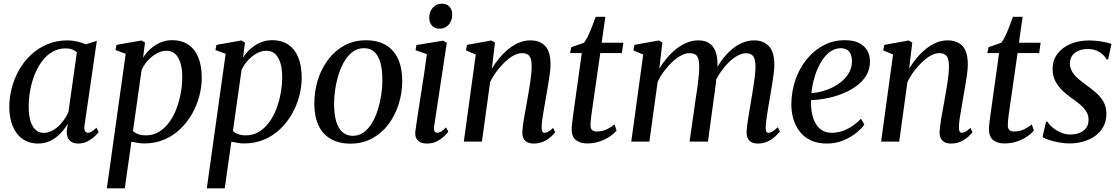

<svg xmlns="http://www.w3.org/2000/svg" viewBox="-20 -770 6089 1044"><path d="M439.5 -87.5Q436.5 -65 442.8 -56.5Q449 -48 458.5 -48Q467.5 -48 478.8 -54.8Q490 -61.5 504 -75.5L516.5 -52.5Q511 -44 495.5 -29Q480 -14 457 -1.8Q434 10.5 404.5 10.5Q374.5 10.5 358 -6.8Q341.5 -24 343 -58L349 -97.5Q333 -70.5 309.8 -45.8Q286.5 -21 256 -5.2Q225.5 10.5 188 10.5Q137.5 10.5 102.2 -14.8Q67 -40 48.8 -85Q30.5 -130 30.5 -189Q30.5 -239 43.8 -290.5Q57 -342 83.2 -388.5Q109.5 -435 148 -471.5Q186.5 -508 236.8 -529.2Q287 -550.5 348 -550.5Q373 -550.5 399.8 -544.2Q426.5 -538 447.5 -529L506.5 -548ZM398 -485.5Q387.5 -495.5 372.2 -501.2Q357 -507 337.5 -507Q297.5 -507 265.2 -488.2Q233 -469.5 208.8 -437.2Q184.5 -405 168.2 -363.8Q152 -322.5 144 -278Q136 -233.5 136 -190.5Q136 -142 146.2 -110.2Q156.5 -78.5 174.5 -63Q192.5 -47.5 216.5 -47.5Q238.5 -47.5 258.8 -57Q279 -66.5 296.8 -82.8Q314.5 -99 328.5 -119Q342.5 -139 352 -160.5Z M561 254 663.5 -477.5 608 -498 613.5 -526 749.5 -550 768.5 -538.5 758 -456.5Q774 -482.5 798 -504Q822 -525.5 852 -538.5Q882 -551.5 915.5 -551.5Q969.5 -551.5 1005.5 -526.2Q1041.5 -501 1059.2 -455.5Q1077 -410 1077 -348Q1077 -297.5 1063.5 -246.5Q1050 -195.5 1023.5 -149.5Q997 -103.5 959.2 -67.5Q921.5 -31.5 872.2 -10.8Q823 10 764 10Q747 10 729 7Q711 4 694.5 0.5L658.5 254ZM703 -58Q715 -46.5 732.8 -40.2Q750.5 -34 773 -34Q813 -34 844.5 -53.2Q876 -72.5 900 -105Q924 -137.5 939.5 -178.8Q955 -220 963 -264.2Q971 -308.5 971 -350.5Q971 -395.5 961 -427.8Q951 -460 932.2 -477Q913.5 -494 886 -494Q857.5 -494 830.8 -478.8Q804 -463.5 782.8 -439.8Q761.5 -416 750 -389.5Z M1104.5 254 1207 -477.5 1151.5 -498 1157 -526 1293 -550 1312 -538.5 1301.5 -456.5Q1317.5 -482.5 1341.5 -504Q1365.5 -525.5 1395.5 -538.5Q1425.5 -551.5 1459 -551.5Q1513 -551.5 1549 -526.2Q1585 -501 1602.8 -455.5Q1620.5 -410 1620.5 -348Q1620.5 -297.5 1607 -246.5Q1593.5 -195.5 1567 -149.5Q1540.5 -103.5 1502.8 -67.5Q1465 -31.5 1415.8 -10.8Q1366.5 10 1307.5 10Q1290.5 10 1272.5 7Q1254.5 4 1238 0.5L1202 254ZM1246.5 -58Q1258.5 -46.5 1276.2 -40.2Q1294 -34 1316.5 -34Q1356.5 -34 1388 -53.2Q1419.5 -72.5 1443.5 -105Q1467.5 -137.5 1483 -178.8Q1498.5 -220 1506.5 -264.2Q1514.5 -308.5 1514.5 -350.5Q1514.5 -395.5 1504.5 -427.8Q1494.5 -460 1475.8 -477Q1457 -494 1429.5 -494Q1401 -494 1374.2 -478.8Q1347.5 -463.5 1326.2 -439.8Q1305 -416 1293.5 -389.5Z M1970 -551Q2034.5 -551 2078.2 -525Q2122 -499 2144.5 -449.8Q2167 -400.5 2167 -330.5Q2167 -265 2147.8 -203.8Q2128.5 -142.5 2092 -94Q2055.5 -45.5 2003.2 -17.2Q1951 11 1886 11Q1822 11 1778 -14.8Q1734 -40.5 1711.5 -89.2Q1689 -138 1689 -206.5Q1689 -273.5 1708.2 -335.2Q1727.5 -397 1764.2 -445.8Q1801 -494.5 1853 -522.8Q1905 -551 1970 -551ZM1959 -508Q1925.5 -508 1899.2 -489.2Q1873 -470.5 1853.8 -438.8Q1834.5 -407 1821.8 -367Q1809 -327 1802.8 -284.5Q1796.5 -242 1796.5 -202Q1797 -144.5 1809 -106.8Q1821 -69 1843.8 -50.2Q1866.5 -31.5 1898.5 -31.5Q1931.5 -31.5 1957.5 -50.2Q1983.5 -69 2002.5 -100.8Q2021.5 -132.5 2034 -172.2Q2046.5 -212 2053 -254.2Q2059.5 -296.5 2059 -336Q2059 -390.5 2048.5 -428.8Q2038 -467 2016 -487.5Q1994 -508 1959 -508Z M2302 10.5Q2281.5 10.5 2266.2 3.5Q2251 -3.5 2243.5 -18Q2236 -32.5 2238.5 -56Q2240.5 -72.5 2245.5 -105.5Q2250.5 -138.5 2257.2 -182.8Q2264 -227 2272 -277.2Q2280 -327.5 2287.5 -378.5Q2295 -429.5 2301 -475.5L2239.5 -497L2244.5 -525L2389 -549L2409.5 -537.5L2340.5 -82.5Q2337.5 -64 2343 -56Q2348.5 -48 2357 -48Q2367.5 -48 2378.2 -54.2Q2389 -60.5 2405.5 -77.5L2417.5 -54Q2410.5 -44 2394.8 -28.8Q2379 -13.5 2355.5 -1.5Q2332 10.5 2302 10.5ZM2370 -614Q2344.5 -614 2329 -630.8Q2313.5 -647.5 2314 -674Q2314.5 -707.5 2334 -728.8Q2353.5 -750 2383 -750Q2409.5 -750 2424.2 -733.2Q2439 -716.5 2439 -692Q2439 -657.5 2419.8 -635.8Q2400.5 -614 2370 -614Z M2654.5 -396.5Q2673 -428 2696.5 -455.8Q2720 -483.5 2747 -505Q2774 -526.5 2803.2 -538.5Q2832.5 -550.5 2863.5 -550.5Q2915 -550.5 2944.2 -520Q2973.5 -489.5 2973.5 -419.5Q2973.5 -398.5 2969.5 -368.5Q2965.5 -338.5 2959.8 -305.2Q2954 -272 2949 -242Q2944.5 -214.5 2939 -184.5Q2933.5 -154.5 2929.5 -126.8Q2925.5 -99 2925 -79Q2925 -62.5 2928.8 -55.2Q2932.5 -48 2940 -48Q2949.5 -48 2961 -54Q2972.5 -60 2987.5 -74.5L2999 -51Q2992.5 -42 2976.5 -27.2Q2960.5 -12.5 2936.8 -1Q2913 10.5 2882 10.5Q2861 10.5 2847.2 3.2Q2833.5 -4 2826.5 -18Q2819.5 -32 2820 -52.5Q2820.5 -66 2823 -85.5Q2825.5 -105 2829.5 -128.5Q2833.5 -152 2838 -176.5Q2842.5 -201 2846.5 -223.5Q2850.5 -246.5 2854.8 -271Q2859 -295.5 2862.8 -320.2Q2866.5 -345 2868.8 -367.5Q2871 -390 2871 -408.5Q2871 -436 2865.5 -451.8Q2860 -467.5 2848.2 -474.2Q2836.5 -481 2817 -481Q2796.5 -481 2773 -468.2Q2749.5 -455.5 2726 -433.5Q2702.5 -411.5 2681.2 -383.2Q2660 -355 2645 -323.5L2600.5 0H2502L2567 -473.5L2513.5 -496L2519.5 -526L2652 -550L2671.5 -538.5Z M3200 -175.5Q3197 -154.5 3195 -139.5Q3193 -124.5 3192 -112.2Q3191 -100 3191 -87Q3191 -71 3199.5 -63Q3208 -55 3223.5 -55Q3255.5 -55 3280 -67Q3304.5 -79 3321.5 -93.5L3332.5 -60Q3318 -42.5 3293.5 -26.2Q3269 -10 3238.2 0Q3207.5 10 3172.5 10Q3135 10 3111.5 -8.5Q3088 -27 3088.5 -69Q3088.5 -75.5 3089.2 -84.5Q3090 -93.5 3091.5 -105.5Q3093 -117.5 3095 -132.8Q3097 -148 3099.5 -166.5L3143.5 -481.5H3079.5L3086.5 -513.5L3154.5 -537Q3165.5 -549 3177.5 -574.5Q3189.5 -600 3200.5 -628.8Q3211.5 -657.5 3219 -678.5H3271.5L3251.5 -537.5H3369.5L3361.5 -481.5H3244Z M3581.5 -538.5 3565 -396.5Q3583.5 -427.5 3607.2 -455.5Q3631 -483.5 3658.5 -505Q3686 -526.5 3715.8 -538.5Q3745.5 -550.5 3776.5 -550.5Q3812 -550.5 3835.2 -536Q3858.5 -521.5 3870 -492Q3881.5 -462.5 3881.5 -417Q3881.5 -410.5 3880.5 -401.5Q3879.5 -392.5 3878.5 -381.5Q3877.5 -370.5 3875.5 -358.5L3861.5 -368Q3880 -408.5 3904.2 -441.8Q3928.5 -475 3956.8 -499.5Q3985 -524 4016.2 -537.2Q4047.5 -550.5 4080.5 -550.5Q4131 -550.5 4160.8 -519Q4190.5 -487.5 4190.5 -419Q4190.5 -398.5 4186.8 -368.8Q4183 -339 4177.5 -305.8Q4172 -272.5 4167 -242Q4162 -214.5 4157 -184.5Q4152 -154.5 4148.2 -127Q4144.5 -99.5 4143.5 -79Q4143 -62.5 4146.5 -55.2Q4150 -48 4158 -48Q4169 -48 4180.8 -55Q4192.5 -62 4209 -78L4220.5 -55.5Q4213.5 -45.5 4197.2 -30Q4181 -14.5 4156.8 -2Q4132.5 10.5 4101.5 10.5Q4080 10.5 4066 3Q4052 -4.5 4045.8 -18.2Q4039.5 -32 4039.5 -52Q4040 -70 4044 -98.8Q4048 -127.5 4053.8 -160.8Q4059.5 -194 4064.5 -225Q4069.5 -255 4075 -288Q4080.5 -321 4084.2 -352.5Q4088 -384 4088 -408.5Q4087.5 -449.5 4075.2 -465Q4063 -480.5 4035.5 -480.5Q4015 -480.5 3990.8 -467.5Q3966.5 -454.5 3941.8 -430.2Q3917 -406 3895.2 -373.2Q3873.5 -340.5 3857.5 -301.5L3877 -364.5Q3875.5 -344 3873 -321.2Q3870.5 -298.5 3867.2 -275.5Q3864 -252.5 3861 -232L3829.5 0H3729.5L3761.5 -223.5Q3766.5 -254 3771.2 -287.5Q3776 -321 3779 -352.5Q3782 -384 3782 -408Q3781.5 -450.5 3769.8 -465.8Q3758 -481 3727.5 -481Q3707.5 -481 3684.2 -468.8Q3661 -456.5 3637.2 -434.8Q3613.5 -413 3592.2 -384.8Q3571 -356.5 3556 -325.5L3511 0H3412.5L3477.5 -473.5L3424 -496L3430 -526L3562.5 -550Z M4680 -92.5Q4665.5 -71.5 4636 -47.5Q4606.5 -23.5 4565.8 -6.5Q4525 10.5 4476 10.5Q4424.5 10.5 4387.8 -7.2Q4351 -25 4327.8 -55.5Q4304.5 -86 4293.5 -124.5Q4282.5 -163 4283 -204.5Q4283.5 -274.5 4305.5 -337.2Q4327.5 -400 4366.8 -448Q4406 -496 4458.5 -523.8Q4511 -551.5 4573.5 -551.5Q4620 -551.5 4650.2 -536.5Q4680.5 -521.5 4695.5 -495.5Q4710.5 -469.5 4710.5 -436.5Q4710.5 -392 4689.5 -358Q4668.5 -324 4633.2 -299.5Q4598 -275 4555.8 -258.8Q4513.5 -242.5 4470.2 -234.5Q4427 -226.5 4390.5 -225.5Q4388.5 -192.5 4393.8 -161Q4399 -129.5 4412 -104Q4425 -78.5 4447.5 -63.2Q4470 -48 4502.5 -48Q4532.5 -48 4560.5 -57.5Q4588.5 -67 4614 -84.2Q4639.5 -101.5 4661.5 -124.5ZM4553 -508Q4518 -508 4490 -486Q4462 -464 4441.5 -427.8Q4421 -391.5 4408.5 -348.5Q4396 -305.5 4392 -263.5Q4423.5 -265.5 4455.2 -274.8Q4487 -284 4515.2 -299.2Q4543.5 -314.5 4565.5 -335.2Q4587.5 -356 4600 -381.8Q4612.5 -407.5 4612.5 -437Q4612 -472 4596.8 -490Q4581.5 -508 4553 -508Z M4923.5 -396.5Q4942 -428 4965.5 -455.8Q4989 -483.5 5016 -505Q5043 -526.5 5072.2 -538.5Q5101.5 -550.5 5132.5 -550.5Q5184 -550.5 5213.2 -520Q5242.5 -489.5 5242.5 -419.5Q5242.5 -398.5 5238.5 -368.5Q5234.5 -338.5 5228.8 -305.2Q5223 -272 5218 -242Q5213.5 -214.5 5208 -184.5Q5202.5 -154.5 5198.5 -126.8Q5194.5 -99 5194 -79Q5194 -62.5 5197.8 -55.2Q5201.5 -48 5209 -48Q5218.5 -48 5230 -54Q5241.5 -60 5256.5 -74.5L5268 -51Q5261.5 -42 5245.5 -27.2Q5229.5 -12.5 5205.8 -1Q5182 10.5 5151 10.5Q5130 10.5 5116.2 3.2Q5102.5 -4 5095.5 -18Q5088.5 -32 5089 -52.5Q5089.5 -66 5092 -85.5Q5094.5 -105 5098.5 -128.5Q5102.5 -152 5107 -176.5Q5111.5 -201 5115.5 -223.5Q5119.5 -246.5 5123.8 -271Q5128 -295.5 5131.8 -320.2Q5135.5 -345 5137.8 -367.5Q5140 -390 5140 -408.5Q5140 -436 5134.5 -451.8Q5129 -467.5 5117.2 -474.2Q5105.5 -481 5086 -481Q5065.5 -481 5042 -468.2Q5018.5 -455.5 4995 -433.5Q4971.5 -411.5 4950.2 -383.2Q4929 -355 4914 -323.5L4869.5 0H4771L4836 -473.5L4782.5 -496L4788.5 -526L4921 -550L4940.5 -538.5Z M5469 -175.5Q5466 -154.5 5464 -139.5Q5462 -124.5 5461 -112.2Q5460 -100 5460 -87Q5460 -71 5468.5 -63Q5477 -55 5492.5 -55Q5524.5 -55 5549 -67Q5573.5 -79 5590.5 -93.5L5601.5 -60Q5587 -42.5 5562.5 -26.2Q5538 -10 5507.2 0Q5476.5 10 5441.5 10Q5404 10 5380.5 -8.5Q5357 -27 5357.5 -69Q5357.5 -75.5 5358.2 -84.5Q5359 -93.5 5360.5 -105.5Q5362 -117.5 5364 -132.8Q5366 -148 5368.5 -166.5L5412.5 -481.5H5348.5L5355.5 -513.5L5423.5 -537Q5434.5 -549 5446.5 -574.5Q5458.5 -600 5469.5 -628.8Q5480.5 -657.5 5488 -678.5H5540.5L5520.5 -537.5H5638.5L5630.5 -481.5H5513Z M6005.5 -447H5996.5Q5988 -467 5960.8 -485.2Q5933.5 -503.5 5895.5 -503.5Q5868 -503.5 5846.2 -495Q5824.5 -486.5 5811.8 -469.8Q5799 -453 5797.5 -429Q5797 -403.5 5808.5 -382.8Q5820 -362 5840 -344.5Q5860 -327 5883.5 -310Q5912 -289.5 5937.5 -267.8Q5963 -246 5979.5 -217.8Q5996 -189.5 5996 -151Q5996 -112 5979.8 -81.8Q5963.5 -51.5 5935.5 -31.2Q5907.5 -11 5871.2 -0.5Q5835 10 5795 10Q5769 10 5738.8 4.5Q5708.5 -1 5683.8 -9.2Q5659 -17.5 5649 -26L5668 -108H5675.5Q5686 -91 5705.8 -75Q5725.5 -59 5750 -48.8Q5774.5 -38.5 5799.5 -38.5Q5824.5 -38.5 5847.2 -46.5Q5870 -54.5 5884.5 -72.5Q5899 -90.5 5899 -119Q5899 -145.5 5885.2 -166Q5871.5 -186.5 5850 -204.2Q5828.5 -222 5805 -238Q5783.5 -253 5760 -274.5Q5736.5 -296 5720 -325.8Q5703.5 -355.5 5703.5 -395Q5703.5 -442.5 5729.8 -477.2Q5756 -512 5800.5 -531Q5845 -550 5900 -550Q5925.5 -550 5950.2 -547Q5975 -544 5994.5 -539.5Q6014 -535 6023.5 -531Z"/></svg>

Font: Merriweather 60pt
Style: Italic
Weight: 400
Italic angle: -7.8°
Version: Version 2.101